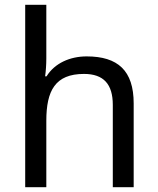

<svg xmlns="http://www.w3.org/2000/svg" viewBox="-20 -780 658 800"><path d="M173 -537V-760H85V0H173V-277C173 -402 210 -472 330 -472C412 -472 450 -429 450 -343V0H537V-349C537 -486 471 -545 341 -545C272 -545 208 -517 174 -462H168C171 -483 173 -511 173 -537Z"/></svg>

Font: Noto Sans Sunuwar
Style: Regular
Weight: 400
Designer: Anshuman Pandey
Foundry: Jamra Patel LLC
Version: Version 1.000